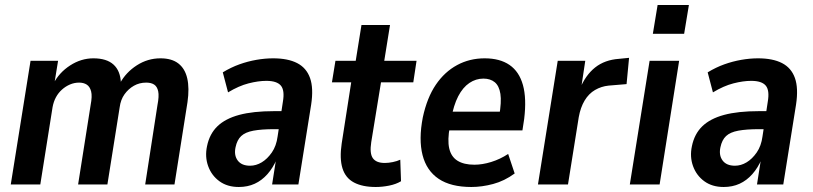

<svg xmlns="http://www.w3.org/2000/svg" viewBox="-20 -737 3247 767"><path d="M23 0 102 -494H212L197 -402H193Q216 -447 260 -475.5Q304 -504 353 -504Q406 -504 433.5 -479Q461 -454 463 -406L459 -404Q483 -448 526.5 -476Q570 -504 621 -504Q666 -504 692.5 -483.5Q719 -463 728 -424Q737 -385 729 -329L677 0H560L609 -317Q616 -353 612 -372Q608 -391 596 -399Q584 -407 564 -407Q537 -407 515 -394.5Q493 -382 477.5 -360.5Q462 -339 458 -308L409 0H292L342 -317Q349 -353 344 -372Q339 -391 326.5 -399Q314 -407 296 -407Q277 -407 259.5 -399.5Q242 -392 227.5 -379Q213 -366 203.5 -348.5Q194 -331 190 -309L141 0Z M934 10Q888 10 856.5 -13Q825 -36 811.5 -73.5Q798 -111 807 -153Q817 -202 848.5 -232.5Q880 -263 935.5 -278Q991 -293 1075 -293H1120L1110 -221H1076Q1025 -221 992.5 -215Q960 -209 943.5 -193.5Q927 -178 921 -149Q914 -117 929.5 -96Q945 -75 979 -75Q1003 -75 1025.5 -88.5Q1048 -102 1066 -128Q1084 -154 1089 -192L1110 -330Q1118 -376 1102 -395Q1086 -414 1044 -414Q1012 -414 973 -404Q934 -394 891 -368L870 -448Q903 -468 936.5 -480Q970 -492 1004.5 -498Q1039 -504 1071 -504Q1130 -504 1167 -485Q1204 -466 1218.5 -425.5Q1233 -385 1223 -319L1172 0H1067L1083 -102H1086Q1071 -67 1048.5 -41.5Q1026 -16 997.5 -3Q969 10 934 10Z M1481 10Q1428 10 1394 -8Q1360 -26 1348 -65Q1336 -104 1345 -164L1383 -408H1306L1320 -494H1401L1424 -637H1538L1515 -494H1644L1631 -408H1502L1463 -169Q1456 -124 1469.5 -105Q1483 -86 1517 -86Q1532 -86 1549 -89.5Q1566 -93 1579 -99L1582 -13Q1562 -1 1534.5 4.5Q1507 10 1481 10Z M1863 10Q1781 10 1732.5 -22.5Q1684 -55 1668 -117.5Q1652 -180 1669 -268Q1686 -347 1721 -398.5Q1756 -450 1806 -477Q1856 -504 1916 -504Q1977 -504 2015.5 -477.5Q2054 -451 2069 -397.5Q2084 -344 2074 -262L2067 -216H1759L1770 -291H1992L1974 -273Q1984 -330 1979 -362Q1974 -394 1956.5 -408.5Q1939 -423 1911 -423Q1881 -423 1855 -405.5Q1829 -388 1810.5 -352.5Q1792 -317 1782 -261L1777 -231Q1767 -178 1774.5 -144.5Q1782 -111 1807.5 -95Q1833 -79 1875 -79Q1907 -79 1942.5 -90Q1978 -101 2010 -122L2036 -44Q1995 -14 1950 -2Q1905 10 1863 10Z M2129 0 2208 -494H2318L2301 -381H2296Q2319 -437 2357.5 -467.5Q2396 -498 2453 -502L2493 -506L2483 -401L2411 -395Q2382 -392 2357 -377.5Q2332 -363 2315.5 -335.5Q2299 -308 2292 -269L2249 0Z M2588 -602 2607 -717H2732L2713 -602ZM2496 0 2575 -494H2693L2615 0Z M2871 10Q2825 10 2793.5 -13Q2762 -36 2748.5 -73.5Q2735 -111 2744 -153Q2754 -202 2785.5 -232.5Q2817 -263 2872.5 -278Q2928 -293 3012 -293H3057L3047 -221H3013Q2962 -221 2929.5 -215Q2897 -209 2880.5 -193.5Q2864 -178 2858 -149Q2851 -117 2866.5 -96Q2882 -75 2916 -75Q2940 -75 2962.5 -88.5Q2985 -102 3003 -128Q3021 -154 3026 -192L3047 -330Q3055 -376 3039 -395Q3023 -414 2981 -414Q2949 -414 2910 -404Q2871 -394 2828 -368L2807 -448Q2840 -468 2873.5 -480Q2907 -492 2941.5 -498Q2976 -504 3008 -504Q3067 -504 3104 -485Q3141 -466 3155.5 -425.5Q3170 -385 3160 -319L3109 0H3004L3020 -102H3023Q3008 -67 2985.5 -41.5Q2963 -16 2934.5 -3Q2906 10 2871 10Z"/></svg>

Font: Nunito Sans 10pt Condensed
Style: Bold Italic
Weight: 700
Width: 3
Italic angle: -9°
Designer: Vernon Adams
Foundry: Vernon Adams
Version: Version 3.101;gftools[0.9.27]